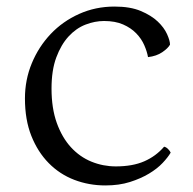

<svg xmlns="http://www.w3.org/2000/svg" viewBox="-20 -550 589 585"><path d="M498 -414Q492 -403 474.5 -391Q457 -379 431 -376Q428 -393 419.5 -412.5Q411 -432 395 -448.5Q379 -465 355 -475.5Q331 -486 297 -486Q269 -486 240.5 -475Q212 -464 189 -439Q166 -414 151.5 -375Q137 -336 137 -280Q137 -220 153 -175.5Q169 -131 196 -101.5Q223 -72 258.5 -57.5Q294 -43 333 -43Q384 -43 419.5 -58.5Q455 -74 480 -103Q486 -102 492 -96Q498 -90 500 -85Q492 -71 475.5 -53.5Q459 -36 434 -21Q409 -6 376 4.5Q343 15 301 15Q251 15 206.5 -2Q162 -19 128.5 -53Q95 -87 75.5 -136Q56 -185 56 -250Q56 -307 77 -357.5Q98 -408 134.5 -446.5Q171 -485 221 -507.5Q271 -530 329 -530Q377 -530 409 -516.5Q441 -503 460.5 -484.5Q480 -466 489 -446Q498 -426 498 -414Z"/></svg>

Font: Gotu
Style: Regular
Weight: 400
Designer: Sarang Kulkarni & Kailash Malviya
Foundry: Ek Type
Version: Version 2.320;hotconv 1.0.109;makeotfexe 2.5.65596; ttfautoh